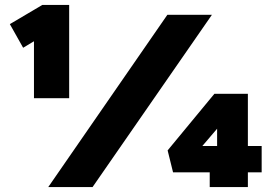

<svg xmlns="http://www.w3.org/2000/svg" viewBox="-20 -760 1127 780"><path d="M118 -361V-666L144 -608L74 -566L20 -662L152 -740H261V-361H190Q175 -361 157.5 -361Q140 -361 118 -361ZM176 0 660 -700H841L356 0ZM971 -167H1043V-60H971ZM773 -133 757 -167H929L862 -120V-282L891 -271ZM987 0H832V-103L903 -60H683L661 -149L851 -379H987Z"/></svg>

Font: Lexend Tera Black
Style: Regular
Weight: 900
Version: Version 1.007